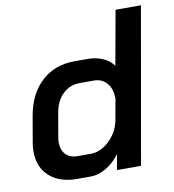

<svg xmlns="http://www.w3.org/2000/svg" viewBox="-80 -771 770 850"><g transform="rotate(-10 305.0 -346.0)"><path d="M29 -145Q29 -167 33 -186L53 -302Q70 -398 129 -452.5Q188 -507 277 -507H337Q374 -507 404.5 -493.5Q435 -480 452 -456L496 -700H610L487 0H379L391 -69Q364 -33 329 -12.5Q294 8 260 8H199Q120 8 74.5 -33Q29 -74 29 -145ZM277 -91Q320 -91 358 -125.5Q396 -160 409 -211L427 -311Q428 -355 406 -381.5Q384 -408 347 -408H284Q239 -408 207.5 -378Q176 -348 167 -296L149 -193Q146 -178 146 -166Q146 -131 165 -111Q184 -91 218 -91Z"/></g></svg>

Font: Bai Jamjuree SemiBold
Style: Italic
Weight: 600
Italic angle: -10°
Version: Version 1.000; ttfautohint (v1.6)